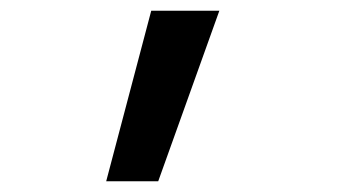

<svg xmlns="http://www.w3.org/2000/svg" viewBox="-20 -168 640 358"><path d="M178 170 262 -148H389L275 170Z"/></svg>

Font: M PLUS Code Latin 60 Medium
Style: Regular
Weight: 500
Width: 7
Monospace: yes
Designer: Coji Morishita
Foundry: UNDERFOREST DESIGN
Version: Version 1.005; ttfautohint (v1.8.3)